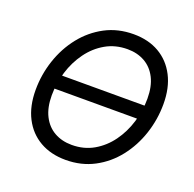

<svg xmlns="http://www.w3.org/2000/svg" viewBox="-130 -871 1024 1014"><g transform="rotate(20 381.5 -363.5)"><path d="M644 -402.3 642.6 -324.2H142.6L144 -402.3ZM340.8 9.8Q257.8 9.8 196 -25.6Q134.3 -61 100.3 -127Q66.4 -192.9 66.4 -283.7Q66.4 -370.1 93.5 -451.4Q120.6 -532.7 171.6 -597.2Q222.7 -661.6 293.9 -699.5Q365.2 -737.3 453.6 -737.3Q536.6 -737.3 597.7 -701.9Q658.7 -666.5 692.6 -600.8Q726.6 -535.2 726.6 -443.8Q726.6 -357.4 699.7 -276.1Q672.9 -194.8 622.1 -130.1Q571.3 -65.4 500 -27.8Q428.7 9.8 340.8 9.8ZM344.2 -75.7Q412.6 -75.7 466.8 -106.9Q521 -138.2 559.1 -190.7Q597.2 -243.2 617.2 -308.6Q637.2 -374 637.2 -441.9Q637.2 -510.7 613.3 -557.6Q589.4 -604.5 547.1 -628.2Q504.9 -651.9 450.2 -651.9Q381.8 -651.9 327.4 -620.6Q272.9 -589.4 234.6 -536.6Q196.3 -483.9 176.3 -418.9Q156.2 -354 156.2 -286.1Q156.2 -217.3 180.2 -170.4Q204.1 -123.5 246.6 -99.6Q289.1 -75.7 344.2 -75.7Z"/></g></svg>

Font: Inter 16pt
Style: Italic
Weight: 400
Italic angle: -9.3988°
Version: Version 4.001;git-66647c0bb